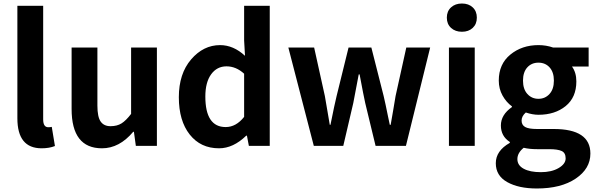

<svg xmlns="http://www.w3.org/2000/svg" viewBox="-20 -831 3400 1094"><path d="M217 14Q79 14 79 -157V-798H226V-151Q226 -106 255 -106Q265 -106 275 -108L293 1Q261 14 217 14Z M561 14Q388 14 388 -210V-560H535V-229Q535 -165 553.5 -138.5Q572 -112 609.5 -112Q647 -112 672.5 -128Q698 -144 727 -182V-560H874V0H754L743 -80H739Q660 14 561 14Z M1228 14Q1123 14 1061 -64.5Q999 -143 999 -277Q999 -411 1069 -492.5Q1139 -574 1234 -574Q1310 -574 1376 -513L1371 -601V-798H1517V0H1398L1387 -58H1383Q1309 14 1228 14ZM1266 -107Q1325 -107 1371 -165V-411Q1325 -453 1270.5 -453Q1216 -453 1183 -407.5Q1150 -362 1150 -281Q1150 -107 1266 -107Z M1768 0 1623 -560H1770L1831 -284Q1837 -253 1846 -196.5Q1855 -140 1859 -120H1863Q1887 -240 1898 -284L1966 -560H2096L2166 -284Q2172 -260 2177.5 -232.5Q2183 -205 2190 -172Q2197 -139 2201 -120H2206Q2211 -146 2220 -200.5Q2229 -255 2234 -284L2295 -560H2431L2293 0H2120L2061 -244Q2052 -284 2029 -407H2024Q1996 -258 1993 -244L1936 0Z M2538 0V-560H2685V0ZM2673.5 -672Q2650 -650 2612 -650Q2574 -650 2550 -672Q2526 -694 2526 -730.5Q2526 -767 2550 -789Q2574 -811 2612 -811Q2650 -811 2673.5 -789Q2697 -767 2697 -730.5Q2697 -694 2673.5 -672Z M3039 243Q2935 243 2870 206.5Q2805 170 2805 99Q2805 28 2885 -17V-22Q2834 -55 2834 -116Q2834 -177 2897 -221V-225Q2865 -248 2843.5 -286.5Q2822 -325 2822 -372Q2822 -466 2888 -520Q2954 -574 3048 -574Q3092 -574 3132 -560H3334V-452H3239Q3264 -418 3264 -367Q3264 -276 3203 -226.5Q3142 -177 3048 -177Q3015 -177 2976 -190Q2952 -169 2952 -144Q2952 -119 2972 -107.5Q2992 -96 3040 -96H3135Q3344 -96 3344 44Q3344 130 3260.5 186.5Q3177 243 3039 243ZM2985 -295.5Q3010 -268 3048 -268Q3086 -268 3111 -295.5Q3136 -323 3136 -371.5Q3136 -420 3111.5 -447Q3087 -474 3048 -474Q3009 -474 2984.5 -447Q2960 -420 2960 -371.5Q2960 -323 2985 -295.5ZM3110 19H3042Q2996 19 2964 11Q2928 40 2928 75.5Q2928 111 2964 130.5Q3000 150 3061.5 150Q3123 150 3163 126.5Q3203 103 3203 71.5Q3203 40 3180.5 29.5Q3158 19 3110 19Z"/></svg>

Font: Swei Fan Sans CJK TC
Style: Bold
Weight: 700
Version: Version 2.130